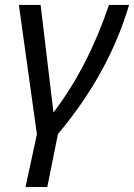

<svg xmlns="http://www.w3.org/2000/svg" viewBox="-20 -542 541 775"><path d="M83 212.9 128.9 0 56.2 -522H144L195.8 -87.9Q334.5 -270 419.9 -522H501Q418.5 -244.1 213.9 -1L170.9 212.9Z"/></svg>

Font: Rawline Medium
Style: Italic
Weight: 500
Italic angle: -12°
Designer: Matt McInerney, Pablo Impallari, Rodrigo Fuenzalida
Foundry: Matt McInerney, Pablo Impallari, Rodrigo Fuenzalida
Version: Version 4.020;PS 004.020;hotconv 1.0.88;makeotf.lib2.5.64775